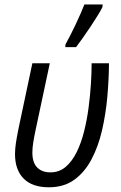

<svg xmlns="http://www.w3.org/2000/svg" viewBox="-20 -813 532 843"><path d="M194.8 9.3Q121.6 9.3 83.7 -29.1Q45.9 -67.4 45.9 -136.7Q45.9 -158.2 49.8 -184.8Q53.7 -211.4 61.5 -249.5L122.1 -535.2H198.7L137.2 -246.6Q129.9 -212.4 126 -187.7Q122.1 -163.1 122.1 -143.1Q122.1 -99.1 143.3 -77.6Q164.6 -56.2 201.2 -56.2Q239.7 -56.2 268.1 -80.1Q296.4 -104 316.4 -144.5Q336.4 -185.1 349.1 -235.6Q361.8 -286.1 368.9 -340.1Q376 -394 379.2 -444.6Q382.3 -495.1 382.3 -535.2H458.5Q458 -463.4 451.2 -387.5Q444.3 -311.5 428 -240.7Q411.6 -169.9 381.8 -113.5Q352.1 -57.1 306.4 -23.9Q260.7 9.3 194.8 9.3ZM266.6 -606 267.6 -618.2Q276.9 -634.8 288.3 -657.2Q299.8 -679.7 311.5 -704.3Q323.2 -729 333.5 -752.4Q343.8 -775.9 350.6 -793.5H430.7L429.7 -781.7Q422.9 -767.6 408.9 -744.9Q395 -722.2 377.7 -696.3Q360.4 -670.4 343.5 -646.5Q326.7 -622.6 314 -606Z"/></svg>

Font: Open Sans SemiCondensed
Style: Italic
Weight: 400
Width: 4
Italic angle: -12°
Designer: Monotype Design Team
Foundry: Monotype Imaging Inc.
Version: Version 3.000